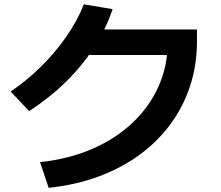

<svg xmlns="http://www.w3.org/2000/svg" viewBox="-20 -835 1040 902"><path d="M168 -73.3Q302.7 -87.6 412.9 -135.3Q523 -183 602.5 -258Q682 -333 725.2 -430.2Q768.4 -527.3 768.4 -640L825 -576.7H345.4V-696.7H905.3V-640Q905.3 -529.3 873.1 -431.2Q841 -333 780.5 -251.2Q720 -169.3 634.5 -107Q549 -44.7 441.6 -5.2Q334.3 34.3 208.7 47.3ZM30 -405Q106.7 -456.7 173.7 -523Q240.7 -589.3 292.5 -664.3Q344.4 -739.3 374 -814.7L509 -792Q477.3 -697.7 422.1 -612.2Q367 -526.7 290.6 -451.5Q214.3 -376.4 117 -313Z"/></svg>

Font: M PLUS 2 Thin
Style: Regular
Weight: 100
Designer: Coji Morishita
Foundry: UNDERFOREST DESIGN
Version: Version 1.001